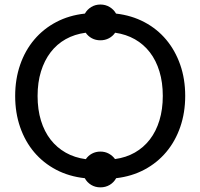

<svg xmlns="http://www.w3.org/2000/svg" viewBox="-20 -782 885 848"><path d="M488 -79.5Q536.5 -86 575.5 -108.2Q614.5 -130.5 642 -166.2Q669.5 -202 684.2 -250.5Q699 -299 699 -358.5Q699 -418 684.2 -466.5Q669.5 -515 642 -550.8Q614.5 -586.5 575.8 -608.5Q537 -630.5 488.5 -637.5Q478 -622 461 -613Q444 -604 423.5 -604Q402.5 -604 385.8 -613Q369 -622 358.5 -637.5Q309.5 -631 270.2 -609Q231 -587 203.5 -551Q176 -515 161 -466.5Q146 -418 146 -358Q146 -298 161 -249.2Q176 -200.5 203.8 -165Q231.5 -129.5 270.8 -107.5Q310 -85.5 359 -79Q369.5 -94.5 386.2 -103.5Q403 -112.5 423.5 -112.5Q444 -112.5 460.5 -103.5Q477 -94.5 488 -79.5ZM798 -358.5Q798 -284.5 776.2 -221.5Q754.5 -158.5 714.5 -110.8Q674.5 -63 618.2 -33Q562 -3 493 5Q483 23.5 464.8 34.5Q446.5 45.5 423.5 45.5Q400.5 45.5 382.5 34.5Q364.5 23.5 354.5 5Q285 -2.5 228.2 -32.2Q171.5 -62 131.2 -109.5Q91 -157 69 -220.2Q47 -283.5 47 -358Q47 -432.5 69 -496Q91 -559.5 131.5 -607.2Q172 -655 228.8 -684.8Q285.5 -714.5 355 -722Q365 -740 383 -751Q401 -762 423.5 -762Q446 -762 464.2 -751Q482.5 -740 492.5 -722Q561.5 -714 617.8 -684.2Q674 -654.5 714 -606.8Q754 -559 776 -496Q798 -433 798 -358.5Z"/></svg>

Font: Lato 2
Style: Regular
Weight: 400
Designer: Lukasz Dziedzic with Adam Twardoch and Botio Nikoltchev
Foundry: tyPoland Lukasz Dziedzic
Version: Version 2.015; 2015-08-06; http://www.latofonts.com/